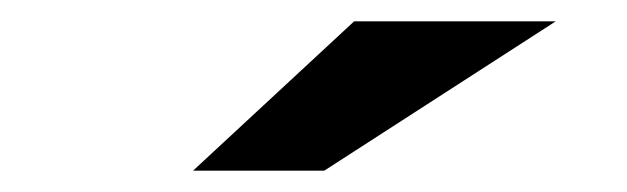

<svg xmlns="http://www.w3.org/2000/svg" viewBox="-20 -767 588 180"><path d="M161 -607H284L501 -747H312Z"/></svg>

Font: Anybody ExtraExpanded Black
Style: Italic
Weight: 900
Width: 8
Italic angle: -10°
Version: Version 1.113;gftools[0.9.25]